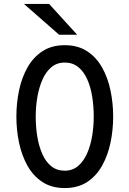

<svg xmlns="http://www.w3.org/2000/svg" viewBox="-20 -941 656 973"><path d="M308 12Q241.5 12 194.8 -18.8Q148 -49.5 119 -101.5Q90 -153.5 76.5 -218Q63 -282.5 63 -350Q63 -418 76.5 -482.5Q90 -547 119 -598.8Q148 -650.5 194.8 -681.2Q241.5 -712 308 -712Q375 -712 421.8 -681.2Q468.5 -650.5 497.5 -598.8Q526.5 -547 540 -482.5Q553.5 -418 553.5 -350Q553.5 -282.5 540 -218Q526.5 -153.5 497.5 -101.5Q468.5 -49.5 421.8 -18.8Q375 12 308 12ZM308 -76Q348 -76 376 -100Q404 -124 421.5 -163.8Q439 -203.5 447 -252Q455 -300.5 455 -350Q455 -403.5 447 -452.8Q439 -502 421.5 -540.5Q404 -579 376 -601.5Q348 -624 308 -624Q268 -624 240 -600.2Q212 -576.5 194.8 -536.8Q177.5 -497 169.2 -448.5Q161 -400 161 -350Q161 -297 169.2 -247.8Q177.5 -198.5 194.8 -159.8Q212 -121 240 -98.5Q268 -76 308 -76ZM279.5 -765 101.5 -921H229L371 -765Z"/></svg>

Font: Overpass Mono Medium
Style: Regular
Weight: 500
Monospace: yes
Designer: Delve Withrington, Dave Bailey
Foundry: Delve Fonts LLC
Version: Version 4.000